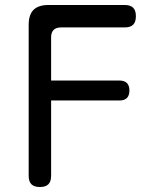

<svg xmlns="http://www.w3.org/2000/svg" viewBox="-20 -750 640 770"><path d="M185 -427H459Q479 -427 489 -417Q499 -407 499 -387Q499 -367 489 -357Q479 -347 459 -347H185V-45Q185 -22 174 -11Q163 0 140 0Q117 0 106 -11Q95 -22 95 -45V-650Q95 -691 114.5 -710.5Q134 -730 175 -730H480Q503 -730 514 -719Q525 -708 525 -685Q525 -662 514 -651Q503 -640 480 -640H225Q205 -640 195 -630Q185 -620 185 -600Z"/></svg>

Font: Maple Mono NL
Style: Regular
Weight: 400
Monospace: yes
Designer: subframe7536
Version: Version 7.000